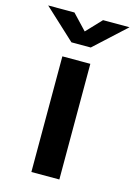

<svg xmlns="http://www.w3.org/2000/svg" viewBox="-172 -821 619 882"><g transform="rotate(15 137.5 -379.5)"><path d="M68 0V-550H201V0ZM-55.5 -759H69.5L137.5 -687L205.5 -759H331.5L183.5 -623H91.5Z"/></g></svg>

Font: Junction
Style: Bold
Weight: 700
Designer: Caroline Hadilaksono
Foundry: Caroline Hadilaksono, Tyler Finck, The League of Moveable Type
Version: Version 2.000; ttfautohint (v1.8.3)